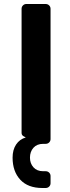

<svg xmlns="http://www.w3.org/2000/svg" viewBox="-20 -720 350 961"><path d="M192 221Q120 221 81.5 179.5Q43 138 43 69Q43 30 60.5 3.5Q78 -23 109 -32L100 -37Q95 -39 91.5 -43.5Q88 -48 88 -54V-676Q88 -686 95 -693Q102 -700 112 -700H208Q219 -700 226 -693Q233 -686 233 -676V-24Q233 -14 226 -7Q219 0 208 0H196Q165 0 147.5 19.5Q130 39 130 69Q130 98 147.5 117.5Q165 137 196 137H208Q219 137 226 144Q233 151 233 161V197Q233 207 226 214Q219 221 208 221Z"/></svg>

Font: Rubik AZ
Style: Regular
Weight: 500
Designer: Hubert and Fischer
Foundry: Hubert & Fischer
Version: Version 2.000